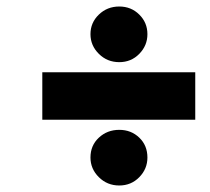

<svg xmlns="http://www.w3.org/2000/svg" viewBox="-20 -638 645 590"><path d="M110 -270V-416H580V-270ZM346.5 -68Q309.5 -68 283.8 -93.5Q258 -119 258 -154Q258 -191 283.8 -215Q309.5 -239 346.5 -239Q383 -239 408 -215Q433 -191 433 -154Q433 -119 408 -93.5Q383 -68 346.5 -68ZM346.5 -447Q309.5 -447 283.8 -472.5Q258 -498 258 -533Q258 -568.5 283.8 -593.2Q309.5 -618 346.5 -618Q383 -618 408 -593.2Q433 -568.5 433 -533Q433 -498 408 -472.5Q383 -447 346.5 -447Z"/></svg>

Font: Overpass Black
Style: Italic
Weight: 900
Italic angle: -10°
Designer: Delve Withrington, Dave Bailey, Thomas Jockin
Foundry: Delve Fonts LLC
Version: Version 4.000